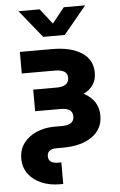

<svg xmlns="http://www.w3.org/2000/svg" viewBox="-61 -774 637 1021"><g transform="rotate(-5 257.0 -264.0)"><path d="M215.3 204.1Q163.1 204.1 119.6 185.8Q76.2 167.5 50 133.1Q23.9 98.6 23.9 50.3Q23.9 2.4 49.8 -32Q75.7 -66.4 119.1 -85Q162.6 -103.5 215.3 -103.5H255.4Q319.3 -103.5 319.3 -149.4Q319.3 -194.3 255.4 -194.3H119.1V-309.6H243.2Q309.6 -309.6 309.6 -356.4Q309.6 -400.4 243.2 -400.4H65.9V-515.6H238.8Q337.4 -515.6 395.3 -478.3Q453.1 -440.9 453.1 -370.6Q453.1 -332 434.8 -305.9Q416.5 -279.8 384.3 -264.2Q462.9 -223.1 462.9 -141.1Q462.9 -69.8 405.5 -29.1Q348.1 11.7 249 11.7H217.3Q165.5 11.7 165.5 50.3Q165.5 88.9 217.3 88.9H234.4V204.1ZM190.4 -731.9 253.9 -650.4 319.3 -731.9H432.6V-731.4L311.5 -584.5H196.3L77.6 -731.4V-731.9Z"/></g></svg>

Font: Inter Display
Style: Bold
Weight: 700
Designer: Rasmus Andersson
Foundry: rsms
Version: Version 4.001;git-9221beed3